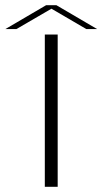

<svg xmlns="http://www.w3.org/2000/svg" viewBox="-74 -719 394 739"><path d="M98.5 0H148V-586H98.5ZM-53.5 -607H-11L124 -685.5L258.5 -607H300L143 -699H103.5Z"/></svg>

Font: Anybody ExtraExpanded ExtraLight
Style: Regular
Weight: 250
Width: 8
Version: Version 1.113;gftools[0.9.25]